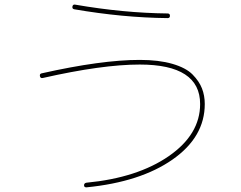

<svg xmlns="http://www.w3.org/2000/svg" viewBox="-20 -778 1040 827"><path d="M164 -442Q154 -440 152 -450Q150 -460 159 -462Q417 -520 582 -520Q664 -520 722.5 -503Q781 -486 809.5 -457Q838 -428 850 -397Q862 -366 862 -330Q862 -188 723.5 -91Q585 6 352 29Q342 29 342 20Q342 11 352 9Q572 -12 707 -105.5Q842 -199 842 -330Q842 -500 582 -500Q420 -500 164 -442ZM300 -738Q290 -740 292 -750Q294 -760 304 -758Q512 -722 702 -720Q712 -720 712 -710Q712 -700 702 -700Q509 -702 300 -738Z"/></svg>

Font: Rounded Mplus 1c Thin
Style: Regular
Weight: 250
Version: Version 1.059.20150529